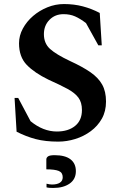

<svg xmlns="http://www.w3.org/2000/svg" viewBox="-20 -690 595 949"><path d="M268 10Q204 10 156.5 -2.5Q109 -15 62 -39L52 -206H70L131 -91Q193 -40 261 -40Q317 -40 351 -67.5Q385 -95 385 -146Q385 -184 367.5 -207.5Q350 -231 314 -250.5Q278 -270 220 -296Q150 -330 112 -369.5Q74 -409 74 -476Q74 -514 93 -549Q112 -584 143.5 -611Q175 -638 214.5 -654Q254 -670 296 -670Q346 -670 389.5 -658.5Q433 -647 473 -626L483 -466H466L405 -576Q376 -598 351 -609Q326 -620 294 -620Q252 -620 224.5 -592Q197 -564 197 -521Q197 -476 227 -448.5Q257 -421 327 -388Q388 -360 427 -333Q466 -306 485 -272Q504 -238 504 -188Q504 -140 483.5 -103.5Q463 -67 428.5 -41.5Q394 -16 352 -3Q310 10 268 10ZM244 239Q236 239 226.5 238.5Q217 238 210 236V218Q217 220 224.5 221Q232 222 237 222Q262 222 276 213Q290 204 290 186Q290 163 270.5 155Q251 147 209 147V98Q209 89 217.5 83Q226 77 250 77Q302 77 328.5 97.5Q355 118 355 156Q355 196 324 217.5Q293 239 244 239Z"/></svg>

Font: Spectral SemiBold
Style: Regular
Weight: 600
Designer: Jean-Baptiste Levee
Foundry: Production Type
Version: Version 2.001